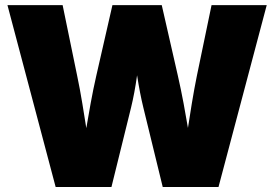

<svg xmlns="http://www.w3.org/2000/svg" viewBox="-20 -748 1097 768"><path d="M202.6 0 9.8 -727.5H230.5L288.6 -445.3Q299.8 -392.1 309.3 -334.2Q318.8 -276.4 327.9 -218.8Q336.9 -161.1 345.7 -107.4H302.2Q312.5 -161.1 322.3 -218.8Q332 -276.4 342.5 -334.2Q353 -392.1 365.2 -445.3L429.7 -727.5H627L691.4 -445.3Q703.6 -392.1 714.4 -334.2Q725.1 -276.4 734.9 -218.8Q744.6 -161.1 754.9 -107.4H710.9Q720.2 -161.1 729 -218.8Q737.8 -276.4 747.3 -334.2Q756.8 -392.1 767.6 -445.3L826.2 -727.5H1046.9L854 0H630.9L553.2 -318.4Q539.6 -374 528.6 -445.1Q517.6 -516.1 500.5 -598.1H556.6Q538.1 -516.1 528.1 -445.3Q518.1 -374.5 504.4 -318.4L425.8 0Z"/></svg>

Font: Inter 24pt Black
Style: Regular
Weight: 900
Designer: Rasmus Andersson
Foundry: rsms
Version: Version 4.001;git-66647c0bb